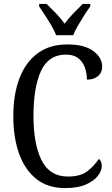

<svg xmlns="http://www.w3.org/2000/svg" viewBox="-20 -951 573 981"><path d="M312 10Q225 10 166.5 -36Q108 -82 78 -164.5Q48 -247 48 -358Q48 -468 79 -550Q110 -632 171.5 -678Q233 -724 324 -724Q411 -724 456.5 -690.5Q502 -657 502 -611Q502 -580 480.5 -562Q459 -544 424 -544Q424 -576 414 -605Q404 -634 380.5 -653Q357 -672 317 -672Q228 -672 189.5 -588.5Q151 -505 151 -358Q151 -215 192.5 -132Q234 -49 327 -49Q391 -49 426 -76Q461 -103 485 -139Q500 -128 500 -103Q500 -79 480.5 -53Q461 -27 419.5 -8.5Q378 10 312 10ZM267 -771Q258 -794 242.5 -820.5Q227 -847 210 -873Q193 -899 180 -918V-931H218Q241 -909 266 -883Q291 -857 310 -830Q330 -857 355 -883Q380 -909 403 -931H441V-918Q427 -899 410.5 -873Q394 -847 378.5 -820.5Q363 -794 354 -771Z"/></svg>

Font: Noto Serif Hebrew Condensed
Style: Regular
Weight: 400
Width: 3
Designer: Monotype Design Team
Foundry: Monotype Imaging Inc.
Version: Version 2.004; ttfautohint (v1.8.4.7-5d5b)